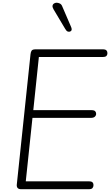

<svg xmlns="http://www.w3.org/2000/svg" viewBox="-20 -1358 791 1378"><path d="M132 0Q114 0 106.5 -8.8Q99 -17.5 100.5 -33L199 -969Q201 -986.5 207.5 -995.2Q214 -1004 237 -1004H716.5Q737 -1004 744 -996.2Q751 -988.5 751 -976.5Q751 -964 744 -956.5Q737 -949 716.5 -949H259L219 -567.5H635Q655.5 -567.5 662.8 -560Q670 -552.5 670 -541Q670 -529.5 661 -520.8Q652 -512 632 -512H213L165 -56.5H617Q637.5 -56.5 644.2 -49.2Q651 -42 651 -30Q651 -17 644 -8.5Q637 0 617 0ZM448 -1150.5 363.5 -1292.5Q355.5 -1307 357 -1317Q358.5 -1327 366.8 -1332.5Q375 -1338 385.5 -1338.5Q397 -1338.5 408.5 -1333.2Q420 -1328 425.5 -1315L489 -1167.5Q493.5 -1157.5 494.2 -1150.8Q495 -1144 492.8 -1139.8Q490.5 -1135.5 485 -1132.5Q477 -1128 466.8 -1131.5Q456.5 -1135 448 -1150.5Z"/></svg>

Font: Edu SA Hand
Style: Regular
Weight: 400
Designer: Tina and Corey Anderson, Eben Sorkin, Mirko Velimirovic
Foundry: Google for Education
Version: Version 2.000